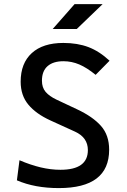

<svg xmlns="http://www.w3.org/2000/svg" viewBox="-20 -914 626 943"><path d="M269 9.8Q150.9 9.8 63 -28.3L75.7 -127Q129.4 -104 179.4 -92Q229.5 -80.1 276.9 -80.1Q411.6 -80.1 411.6 -176.8Q411.6 -238.8 348.1 -267.6L228 -322.3Q157.2 -354.5 119.4 -399.9Q81.5 -445.3 81.5 -512.7Q81.5 -603.5 136.2 -653.3Q190.9 -703.1 291 -703.1Q360.8 -703.1 414.6 -682.6Q468.3 -662.1 518.1 -615.7L449.7 -546.4Q406.7 -581.5 369.4 -597.4Q332 -613.3 291.5 -613.3Q241.2 -613.3 213.6 -589.1Q186 -564.9 186 -517.6Q186 -483.9 204.1 -462.6Q222.2 -441.4 257.3 -424.8L358.9 -377Q436 -340.8 476.1 -295.4Q516.1 -250 516.1 -178.7Q516.1 9.8 269 9.8ZM238.8 -771.5 346.2 -893.6H483.9L356.9 -771.5Z"/></svg>

Font: Caskaydia Cove
Style: Regular
Weight: 400
Monospace: yes
Designer: Aaron Bell
Foundry: Saja Typeworks
Version: Version 4.300; ttfautohint (v1.8.3)